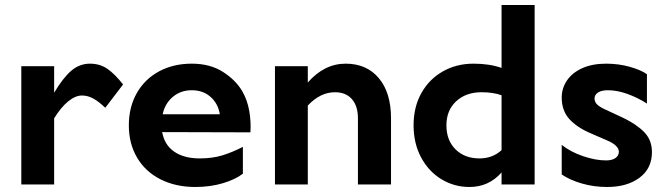

<svg xmlns="http://www.w3.org/2000/svg" viewBox="-20 -736 2663 766"><path d="M65 0V-472H196V-366Q231 -425 264 -453.5Q297 -482 339 -482Q379 -482 409 -461Q439 -440 471 -399L400 -306Q374 -331 352 -343Q330 -355 307 -355Q281 -355 252.5 -332Q224 -309 196 -264V0Z M745 -482Q818 -482 869 -449.5Q920 -417 946 -373Q967 -337 974.5 -293Q982 -249 979 -208L627 -209Q636 -158 675 -131Q714 -104 777 -104Q827 -104 866.5 -116Q906 -128 949 -150V-43Q919 -20 869 -5Q819 10 759 10Q681 10 620.5 -20.5Q560 -51 527 -107Q494 -163 494 -236Q494 -309 526 -365Q558 -421 615 -451.5Q672 -482 745 -482ZM857 -280Q850 -323 820 -349.5Q790 -376 745 -376Q701 -376 669.5 -349.5Q638 -323 629 -280Z M1208 -472V-407Q1274 -482 1359 -482Q1443 -482 1491.5 -424Q1540 -366 1540 -264V0H1408V-264Q1408 -313 1384 -340.5Q1360 -368 1316 -368Q1258 -368 1208 -315V0H1077V-472Z M1630 -236Q1630 -309 1661 -364.5Q1692 -420 1746.5 -451Q1801 -482 1869 -482Q1933 -482 1981 -465V-716H2113V0H1981V-48Q1930 10 1853 10Q1792 10 1741 -21Q1690 -52 1660 -108Q1630 -164 1630 -236ZM1893 -104Q1945 -104 1981 -137V-356Q1948 -368 1901 -368Q1839 -368 1800 -332Q1761 -296 1761 -236Q1761 -176 1797.5 -140Q1834 -104 1893 -104Z M2352 -343Q2352 -329 2362.5 -319Q2373 -309 2395 -299L2466 -266Q2520 -240 2550.5 -208.5Q2581 -177 2581 -129Q2581 -64 2531.5 -27Q2482 10 2402 10Q2349 10 2301 -4Q2253 -18 2221 -40V-158Q2256 -130 2306 -113Q2356 -96 2398 -96Q2422 -96 2435.5 -105.5Q2449 -115 2449 -131Q2449 -143 2437 -154.5Q2425 -166 2406 -174L2337 -204Q2281 -228 2251 -261.5Q2221 -295 2221 -347Q2221 -384 2242 -415Q2263 -446 2303 -464Q2343 -482 2398 -482Q2448 -482 2492.5 -469.5Q2537 -457 2561 -440V-323Q2523 -347 2482.5 -361.5Q2442 -376 2405 -376Q2380 -376 2366 -367Q2352 -358 2352 -343Z"/></svg>

Font: Madhuban SemiBold
Style: Regular
Weight: 600
Designer: jaikishan Patel
Foundry: MagicType
Version: Version 1.000